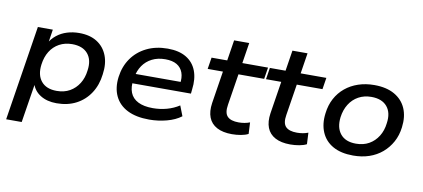

<svg xmlns="http://www.w3.org/2000/svg" viewBox="-73 -898 2950 1339"><g transform="rotate(10 1402.0 -229.0)"><path d="M20 180 126 -492H232L216 -388H208Q228 -425 260 -450.5Q292 -476 332.5 -488.5Q373 -501 418 -501Q494 -501 544.5 -469Q595 -437 617.5 -379.5Q640 -322 629 -246Q620 -169 582.5 -111.5Q545 -54 485 -22.5Q425 9 346 9Q278 9 231 -20.5Q184 -50 169 -102H175L130 180ZM332 -76Q385 -76 424.5 -98.5Q464 -121 489 -161Q514 -201 520 -254Q531 -329 494.5 -372.5Q458 -416 383 -416Q332 -416 292 -394Q252 -372 227.5 -332.5Q203 -293 196 -239Q186 -164 222 -120Q258 -76 332 -76Z M1002 9Q909 9 847.5 -22Q786 -53 758.5 -111Q731 -169 741 -247Q751 -323 791 -380Q831 -437 896 -469Q961 -501 1045 -501Q1125 -501 1176.5 -470Q1228 -439 1249.5 -382.5Q1271 -326 1261 -250L1258 -220H822L832 -288H1193L1171 -270Q1179 -319 1166.5 -353.5Q1154 -388 1123 -406.5Q1092 -425 1041 -425Q988 -425 947.5 -404.5Q907 -384 882 -347.5Q857 -311 849 -263L846 -248Q837 -193 852.5 -154Q868 -115 908.5 -94.5Q949 -74 1013 -74Q1064 -74 1111.5 -87Q1159 -100 1199 -126L1227 -54Q1186 -23 1125.5 -7Q1065 9 1002 9Z M1588 9Q1523 9 1481 -13.5Q1439 -36 1422.5 -78.5Q1406 -121 1415 -181L1451 -410H1343L1356 -492H1467L1490 -638H1597L1574 -492H1756L1743 -410H1561L1526 -189Q1516 -130 1540 -105Q1564 -80 1620 -80Q1641 -80 1661 -83.5Q1681 -87 1699 -94L1703 -13Q1682 -2 1651 3.5Q1620 9 1588 9Z M2001 9Q1936 9 1894 -13.5Q1852 -36 1835.5 -78.5Q1819 -121 1828 -181L1864 -410H1756L1769 -492H1880L1903 -638H2010L1987 -492H2169L2156 -410H1974L1939 -189Q1929 -130 1953 -105Q1977 -80 2033 -80Q2054 -80 2074 -83.5Q2094 -87 2112 -94L2116 -13Q2095 -2 2064 3.5Q2033 9 2001 9Z M2446 9Q2360 9 2303 -23Q2246 -55 2221 -113.5Q2196 -172 2206 -248Q2213 -307 2238 -353.5Q2263 -400 2303 -433Q2343 -466 2395 -483.5Q2447 -501 2508 -501Q2594 -501 2651 -468.5Q2708 -436 2733 -378.5Q2758 -321 2748 -244Q2741 -186 2715.5 -139.5Q2690 -93 2650.5 -59.5Q2611 -26 2559.5 -8.5Q2508 9 2446 9ZM2451 -76Q2504 -76 2543.5 -98.5Q2583 -121 2608 -161Q2633 -201 2639 -254Q2650 -329 2613.5 -372.5Q2577 -416 2502 -416Q2451 -416 2411 -394Q2371 -372 2346 -332Q2321 -292 2314 -239Q2305 -164 2341 -120Q2377 -76 2451 -76Z"/></g></svg>

Font: Nunito Sans 10pt SemiExpanded SemiBold
Style: Italic
Weight: 600
Width: 6
Italic angle: -9°
Designer: Vernon Adams
Foundry: Vernon Adams
Version: Version 3.101;gftools[0.9.27]